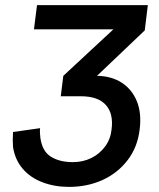

<svg xmlns="http://www.w3.org/2000/svg" viewBox="-20 -720 623 752"><path d="M250 12Q194 12 146.5 -6Q99 -24 69 -59Q39 -94 31 -144Q30 -158 30 -172.5Q30 -187 31 -203L137 -218Q136 -209 136.5 -199.5Q137 -190 138 -181Q145 -128 179 -106.5Q213 -85 265 -85Q305 -85 337.5 -101Q370 -117 391.5 -146Q413 -175 417 -213Q425 -275 394.5 -309Q364 -343 296 -343H218L228 -423L424 -605H113L125 -700H559L547 -601L360 -423Q417 -422 457 -396Q497 -370 516 -323.5Q535 -277 527 -213Q519 -144 480 -93Q441 -42 381.5 -15Q322 12 250 12Z"/></svg>

Font: Inclusive Sans Medium
Style: Italic
Weight: 500
Italic angle: -7°
Designer: Olivia King
Foundry: Olivia King
Version: Version 2.004